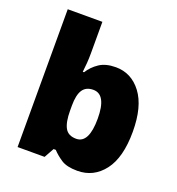

<svg xmlns="http://www.w3.org/2000/svg" viewBox="-138 -872 919 995"><g transform="rotate(20 321.5 -375.0)"><path d="M257 -588Q257 -559 255 -532Q253 -505 250 -482H257Q278 -516 313 -539.5Q348 -563 404 -563Q490 -563 545 -490Q600 -417 600 -278Q600 -136 544 -63Q488 10 398 10Q340 10 309 -10.5Q278 -31 257 -54H245L215 0H66V-760H257ZM334 -413Q294 -413 275.5 -385Q257 -357 257 -298V-271Q257 -207 274.5 -175.5Q292 -144 336 -144Q406 -144 406 -280Q406 -413 334 -413Z"/></g></svg>

Font: Noto Sans Meetei Mayek Black
Style: Regular
Weight: 900
Designer: Monotype Design Team and Neelakash Kshetrimayum
Foundry: Monotype Imaging Inc.
Version: Version 2.002; ttfautohint (v1.8.4.7-5d5b)